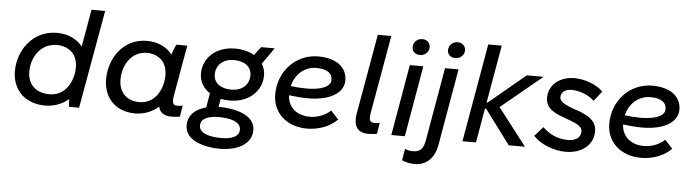

<svg xmlns="http://www.w3.org/2000/svg" viewBox="-53 -956 5063 1401"><g transform="rotate(5 2479.0 -255.5)"><path d="M465 0H539L667 -720H567L519 -446C478 -498 414 -530 331 -530C152 -530 49 -376 49 -226C49 -88 143 6 290 6C354 6 414 -16 462 -57C462 -34 463 -12 465 0ZM342 -442C392 -442 490 -415 490 -291C490 -197 438 -79 314 -79C215 -79 154 -137 154 -232C154 -330 213 -442 342 -442Z M1213 6C1236 6 1256 5 1277 1L1291 -81C1278 -78 1266 -77 1252 -77C1219 -77 1211 -96 1220 -146L1286 -520H1206C1195 -498 1184 -471 1176 -445C1136 -497 1072 -529 990 -529C816 -529 717 -376 717 -225C717 -88 807 6 949 6C1013 6 1073 -17 1121 -58C1130 -17 1160 6 1213 6ZM1001 -442C1049 -442 1146 -415 1146 -291C1146 -197 1095 -79 973 -79C880 -79 822 -137 822 -232C822 -330 878 -442 1001 -442Z M1630 -148C1772 -148 1863 -241 1863 -352C1863 -384 1854 -412 1839 -436L1923 -556H1824C1812 -543 1793 -517 1778 -494C1739 -517 1689 -529 1635 -529C1491 -529 1403 -436 1403 -326C1403 -266 1434 -219 1481 -188L1463 -83C1386 -63 1331 -15 1332 60C1332 175 1482 210 1591 209C1720 208 1821 153 1820 51C1819 -63 1664 -95 1557 -95H1552L1563 -155C1584 -150 1607 -148 1630 -148ZM1594 130C1508 130 1429 111 1429 52C1429 3 1480 -20 1558 -21C1636 -21 1722 -5 1722 58C1722 106 1672 130 1594 130ZM1633 -228C1555 -228 1504 -267 1504 -328C1504 -401 1559 -445 1635 -445C1713 -445 1764 -406 1764 -345C1764 -273 1710 -228 1633 -228Z M2208 7C2294 7 2376 -24 2430 -79L2373 -140C2339 -106 2282 -81 2221 -81C2124 -81 2061 -138 2057 -224C2104 -218 2152 -214 2199 -214C2341 -214 2457 -266 2457 -368C2457 -468 2372 -525 2245 -525C2084 -525 1956 -394 1956 -222C1956 -89 2057 7 2208 7ZM2064 -292C2084 -378 2151 -440 2238 -440C2319 -440 2356 -411 2356 -362C2356 -310 2282 -284 2178 -284C2140 -284 2101 -287 2064 -292Z M2655 6C2680 6 2698 5 2721 0L2734 -81C2722 -78 2710 -77 2699 -77C2660 -77 2654 -96 2662 -146L2763 -720H2664L2561 -135C2545 -45 2577 6 2655 6Z M2826 0H2925L3015 -520H2916ZM2983 -600C3018 -600 3049 -625 3049 -663C3049 -693 3025 -717 2991 -717C2955 -717 2925 -690 2925 -653C2925 -622 2948 -600 2983 -600Z M3015 196C3096 196 3157 143 3175 42L3273 -520H3174L3080 19C3068 85 3041 104 2991 104C2969 104 2950 99 2935 92L2920 176C2947 190 2985 196 3015 196ZM3242 -600C3277 -600 3308 -625 3308 -663C3308 -693 3284 -717 3250 -717C3214 -717 3184 -690 3184 -653C3184 -622 3207 -600 3242 -600Z M3446 0 3490 -252H3498L3686 0H3805L3595 -272L3896 -520H3773L3505 -297H3498L3572 -720H3473L3347 0Z M4105 11C4216 11 4305 -53 4305 -156C4305 -246 4220 -278 4142 -304C4064 -331 4031 -352 4031 -383C4031 -422 4064 -443 4111 -443C4168 -442 4234 -417 4274 -377L4332 -450C4283 -499 4197 -530 4122 -530C4016 -530 3934 -467 3934 -369C3934 -291 4004 -260 4073 -236C4149 -207 4206 -192 4206 -145C4206 -100 4166 -76 4113 -76C4042 -76 3975 -105 3927 -154L3865 -85C3922 -24 4019 11 4105 11Z M4655 7C4741 7 4823 -24 4877 -79L4820 -140C4786 -106 4729 -81 4668 -81C4571 -81 4508 -138 4504 -224C4551 -218 4599 -214 4646 -214C4788 -214 4904 -266 4904 -368C4904 -468 4819 -525 4692 -525C4531 -525 4403 -394 4403 -222C4403 -89 4504 7 4655 7ZM4511 -292C4531 -378 4598 -440 4685 -440C4766 -440 4803 -411 4803 -362C4803 -310 4729 -284 4625 -284C4587 -284 4548 -287 4511 -292Z"/></g></svg>

Font: Fixel Display 20240404 Medium
Style: Italic
Weight: 500
Italic angle: -10°
Designer: AlfaBravo + MacPaw
Foundry: Kyrylo Tkachov, Marchela Mozhyna, Serhii Makarenko, Maria Weinstein, Zakhar Kryvoshyya
Version: Version 1.211;Glyphs 3.2 (3225)